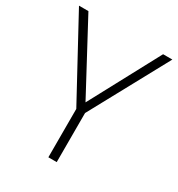

<svg xmlns="http://www.w3.org/2000/svg" viewBox="-171 -825 866 935"><g transform="rotate(30 262.5 -357.0)"><path d="M263 -322 473 -714H525L287 -276V0H240V-272L0 -714H53Z"/></g></svg>

Font: Noto Sans Thaana ExtraLight
Style: Regular
Weight: 200
Designer: David Williams
Foundry: Google Inc.
Version: Version 3.001; ttfautohint (v1.8.4.7-5d5b)